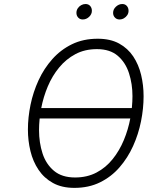

<svg xmlns="http://www.w3.org/2000/svg" viewBox="-20 -900 734 932"><path d="M142.5 -325 151.5 -375.5H650.5L642 -325ZM341 12Q280 12 237 -11.8Q194 -35.5 167 -75.8Q140 -116 127.8 -166.5Q115.5 -217 115.5 -271Q115.5 -329.5 128.2 -391.5Q141 -453.5 167.2 -510.5Q193.5 -567.5 234 -613Q274.5 -658.5 329.2 -685.2Q384 -712 454.5 -712Q515.5 -712 558 -688.8Q600.5 -665.5 626.8 -626Q653 -586.5 665 -536.5Q677 -486.5 677 -433Q677 -373.5 664.5 -311Q652 -248.5 626 -191Q600 -133.5 560.2 -87.8Q520.5 -42 465.8 -15Q411 12 341 12ZM344.5 -38.5Q403 -38.5 448.5 -62.5Q494 -86.5 527 -127.8Q560 -169 581.2 -220.2Q602.5 -271.5 612.8 -326.8Q623 -382 623 -433.5Q623 -492.5 606.2 -544.5Q589.5 -596.5 551.8 -629Q514 -661.5 450.5 -661.5Q391.5 -661.5 346 -637.2Q300.5 -613 267 -572.2Q233.5 -531.5 212 -480.5Q190.5 -429.5 180 -374.5Q169.5 -319.5 169.5 -268.5Q169.5 -207.5 186.5 -155.2Q203.5 -103 242 -70.8Q280.5 -38.5 344.5 -38.5ZM560 -805.5Q546.5 -805.5 537.8 -814.8Q529 -824 529 -837.5Q529 -855 543 -867.8Q557 -880.5 573.5 -880.5Q587.5 -880.5 595.8 -871Q604 -861.5 604 -847.5Q604 -836 597.8 -826.5Q591.5 -817 581.5 -811.2Q571.5 -805.5 560 -805.5ZM381.5 -805.5Q368 -805.5 359.5 -814.8Q351 -824 351 -837.5Q351 -849.5 357.2 -859.2Q363.5 -869 373.8 -874.8Q384 -880.5 395 -880.5Q409.5 -880.5 417.8 -871Q426 -861.5 426 -847.5Q426 -831 412.5 -818.2Q399 -805.5 381.5 -805.5Z"/></svg>

Font: Overpass ExtraLight
Style: Italic
Weight: 250
Italic angle: -10°
Designer: Delve Withrington, Dave Bailey, Thomas Jockin
Foundry: Delve Fonts LLC
Version: Version 4.000